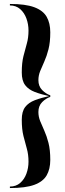

<svg xmlns="http://www.w3.org/2000/svg" viewBox="-20 -800 328 970"><path d="M234 -313Q188.5 -323 156.2 -335.2Q124 -347.5 107 -370Q90 -392.5 90 -434Q90 -483 98.5 -516.5Q107 -550 115.5 -579.8Q124 -609.5 124 -646Q124 -677.5 113.5 -706.5Q103 -735.5 82 -754Q61 -772.5 30 -772.5V-780Q109 -780 153.2 -763.5Q197.5 -747 215.8 -715Q234 -683 234 -637Q234 -586.5 225 -551.2Q216 -516 204 -489.5Q192 -463 183 -440.8Q174 -418.5 174 -395Q174 -364.5 192.8 -345.2Q211.5 -326 234 -318.5ZM30 150V142.5Q61 142.5 82 124.2Q103 106 113.5 77.2Q124 48.5 124 17Q124 -19.5 115.5 -49.2Q107 -79 98.5 -112.8Q90 -146.5 90 -195Q90 -236.5 107 -259Q124 -281.5 156.2 -293.8Q188.5 -306 234 -316V-310.5Q211.5 -303 192.8 -284Q174 -265 174 -234Q174 -210.5 183 -188.2Q192 -166 204 -139.5Q216 -113 225 -77.8Q234 -42.5 234 8Q234 54 215.8 85.8Q197.5 117.5 153.2 133.8Q109 150 30 150Z"/></svg>

Font: BodoniModa_28ptMedium
Style: Regular
Weight: 500
Designer: Owen Earl
Foundry: indestructible type
Version: Version 2.004